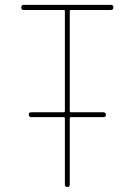

<svg xmlns="http://www.w3.org/2000/svg" viewBox="-20 -750 540 770"><path d="M75.2 -710Q65.4 -710 65.4 -720.2Q65.4 -730.5 75.2 -730.5H424.8Q434.6 -730.5 434.6 -720.2Q434.6 -710 424.8 -710H264.6Q259.8 -710 259.8 -705.1V-304.7Q259.8 -299.8 264.6 -299.8H394.5Q404.3 -299.8 404.8 -290Q405.3 -280.3 394.5 -280.3H264.6Q259.8 -280.3 259.8 -275.4V-9.8Q259.8 0 250 0Q240.2 0 240.2 -9.8V-275.4Q240.2 -280.3 235.4 -280.3H105.5Q95.7 -280.3 95.2 -290Q94.7 -299.8 105.5 -299.8H235.4Q240.2 -299.8 240.2 -304.7V-705.1Q240.2 -710 235.4 -710Z"/></svg>

Font: Rounded-X Mgen+ 1mn thin
Style: Regular
Weight: 100
Designer: [Source Han Sans]
Ryoko NISHIZUKA  (kana & ideographs); Paul D. Hunt (Latin, Greek & Cyrillic); Wenlong ZHANG  (bopomofo
Version: Version 1.059.20150602